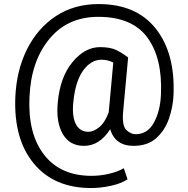

<svg xmlns="http://www.w3.org/2000/svg" viewBox="-20 -719 938 960"><path d="M617.7 177.7Q583.5 199.7 532.5 210.4Q481.4 221.2 436 221.2Q250.5 221.2 149.2 98.9Q47.9 -23.4 56.6 -233.4Q62.5 -367.2 115 -472.4Q167.5 -577.6 259 -638.2Q350.6 -698.7 473.1 -698.7Q661.1 -698.7 758.5 -576.2Q856 -453.6 847.7 -245.6Q845.2 -185.5 825 -126.5Q804.7 -67.4 761.5 -28.6Q718.3 10.3 647.9 10.3Q556.2 10.3 530.8 -72.8Q478 10.3 399.9 10.3Q328.1 10.3 293.9 -48.8Q259.8 -107.9 268.6 -204.1Q279.8 -332.5 342 -408Q404.3 -483.4 480 -483.4Q532.7 -483.4 563 -468Q593.3 -452.6 620.6 -431.6L595.7 -161.1Q589.4 -89.8 611.8 -68.8Q634.3 -47.9 658.2 -47.9Q717.3 -47.9 749.3 -105.5Q781.2 -163.1 784.7 -245.6Q793 -427.7 717 -531.2Q641.1 -634.8 471.2 -634.8Q317.4 -634.8 226.1 -523.4Q134.8 -412.1 127.4 -233.4Q118.7 -50.8 200.4 54.7Q282.2 160.2 438 160.2Q481 160.2 525.1 149.9Q569.3 139.6 599.1 122.1ZM346.2 -204.1Q339.8 -135.3 359.6 -97.7Q379.4 -60.1 422.4 -60.1Q447.3 -60.1 475.6 -82.5Q503.9 -105 523.4 -156.7L523.9 -161.1L546.4 -406.2Q519 -420.4 487.8 -420.4Q434.6 -420.4 395.3 -365.7Q356 -311 346.2 -204.1Z"/></svg>

Font: Roboto21382017
Style: Regular
Weight: 400
Designer: Christian Robertson
Foundry: Google
Version: Version 2.138; 2017